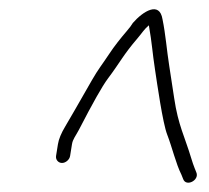

<svg xmlns="http://www.w3.org/2000/svg" viewBox="-20 -647 446 410"><path d="M129.7 -314 133.7 -339C135.4 -350 141.8 -356.9 148.6 -370C178 -427 198.5 -463.3 210.1 -478.8C237.6 -515.4 242.5 -528.8 273.5 -565C284.1 -577.4 286.8 -583.4 297.9 -593C304.9 -552.8 305.3 -535.5 311 -498.5C315.4 -469.7 327.4 -384 337.1 -359.4C347.3 -333.2 355.9 -296.6 367.4 -274L371 -265C377.2 -246.9 406.6 -262.3 399.2 -279L395.6 -288C393.2 -294 390.8 -301 388.4 -309C374.5 -355.3 360.5 -379.6 352 -437.1C347.2 -469 343.6 -492.3 341.3 -507C336.1 -539.8 333.8 -572.7 327 -606C320.7 -645 285.5 -623 263.7 -598C261 -593.3 256.7 -587.7 251 -581C238.1 -565.9 224.5 -549.1 212.6 -531C198.6 -509.7 189.5 -499 176.4 -476C147.2 -424.9 128.3 -392 119.5 -377.3C110.7 -362.7 105.4 -349.9 103.7 -339L99.7 -314C98.5 -306.1 104.4 -299 112.4 -299C120.3 -299 128.5 -306.1 129.7 -314Z"/></svg>

Font: MewTooHand
Style: Ita
Weight: 400
Designer: Mew Too, Robert Jablonski
Version: Version 0.77